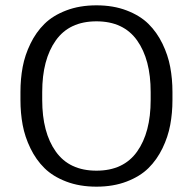

<svg xmlns="http://www.w3.org/2000/svg" viewBox="-20 -685 723 720"><path d="M56.7 -310V-340Q56.7 -389.2 65 -433.8Q73.3 -478.3 94.2 -521.2Q115 -564.2 146.7 -595.4Q178.3 -626.7 228.3 -645.8Q278.3 -665 341.7 -665Q405 -665 455 -645.8Q505 -626.7 536.7 -595.4Q568.3 -564.2 589.2 -521.2Q610 -478.3 618.3 -433.8Q626.7 -389.2 626.7 -340V-310Q626.7 -260.8 618.3 -216.3Q610 -171.7 589.2 -128.8Q568.3 -85.8 536.7 -54.6Q505 -23.3 455 -4.2Q405 15 341.7 15Q278.3 15 228.3 -4.2Q178.3 -23.3 146.7 -54.6Q115 -85.8 94.2 -128.8Q73.3 -171.7 65 -216.3Q56.7 -260.8 56.7 -310ZM545 -310V-340Q545 -461.7 494.2 -533.3Q443.3 -605 341.7 -605Q240 -605 189.2 -533.3Q138.3 -461.7 138.3 -340V-310Q138.3 -188.3 189.2 -116.7Q240 -45 341.7 -45Q443.3 -45 494.2 -116.7Q545 -188.3 545 -310Z"/></svg>

Font: Boon
Style: Regular
Weight: 400
Designer: Sungsit Sawaiwan
Foundry: FontUni
Version: Version 3.0